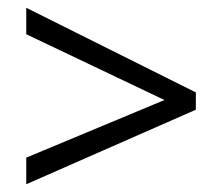

<svg xmlns="http://www.w3.org/2000/svg" viewBox="-20 -583 571 493"><path d="M47.4 -178.2 402.3 -326.2 47.4 -495.1V-563L482.9 -345.7V-301.3L47.4 -109.9Z"/></svg>

Font: Bpm'online Open Sans
Style: Regular
Weight: 400
Foundry: Ascender Corporation
Version: Version 1.10